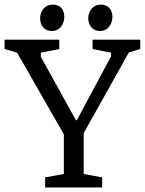

<svg xmlns="http://www.w3.org/2000/svg" viewBox="-25 -822 635 842"><path d="M173 0V-44L255 -59V-233L50 -591L-5 -607V-648H235V-607L154 -591V-573L308 -295H312L462 -575V-591L381 -607V-648H590V-607L540 -592L342 -238V-59L423 -44V0ZM413 -686Q390 -686 376 -702Q362 -718 362 -742Q362 -767 377.5 -784.5Q393 -802 417 -802Q440 -802 454 -787.5Q468 -773 468 -748Q468 -724 453.5 -705Q439 -686 413 -686ZM202 -686Q178 -686 164.5 -702Q151 -718 151 -742Q151 -767 166.5 -784.5Q182 -802 206 -802Q230 -802 243.5 -787.5Q257 -773 257 -748Q257 -724 242.5 -705Q228 -686 202 -686Z"/></svg>

Font: Faustina Light
Style: Regular
Weight: 400
Version: Version 1.200